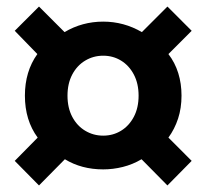

<svg xmlns="http://www.w3.org/2000/svg" viewBox="-20 -666 630 586"><path d="M99 -100 25 -175 95 -246Q56 -299 56 -374Q56 -448 94 -501L25 -572L99 -646L177 -568Q231 -600 295 -600Q358 -600 413 -568L491 -646L565 -572L494 -501Q514 -475 524 -443Q534 -411 534 -374Q534 -336 523.5 -304Q513 -272 494 -246L565 -175L491 -100L412 -180Q385 -164 355 -156.5Q325 -149 295 -149Q229 -149 178 -180ZM295 -252Q325 -252 349.5 -267Q374 -282 388.5 -309.5Q403 -337 403 -374Q403 -411 388.5 -438.5Q374 -466 349.5 -481Q325 -496 295 -496Q265 -496 240 -481Q215 -466 200.5 -438.5Q186 -411 186 -374Q186 -337 200.5 -309.5Q215 -282 240 -267Q265 -252 295 -252Z"/></svg>

Font: Noto Sans KR
Style: Bold
Weight: 700
Designer: Ryoko NISHIZUKA  (kana, bopomofo & ideographs); Paul D. Hunt (Latin, Greek & Cyrillic); Sandoll Communications , Soo-you
Foundry: Adobe
Version: Version 2.004-H2;hotconv 1.0.118;makeotfexe 2.5.65603